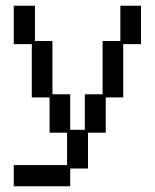

<svg xmlns="http://www.w3.org/2000/svg" viewBox="-20 -560 540 670"><path d="M214 16V-97H153V-220H91V-406H28V-540H102V-417H163V-231H225V-107H276V-231H338V-417H400V-540H472V-406H410V-220H349V-97H287V28H225V90H28V16Z"/></svg>

Font: DotGothic16
Style: Regular
Weight: 400
Designer: Fontworks Inc.
Foundry: Fontworks Inc.
Version: Version 1.100